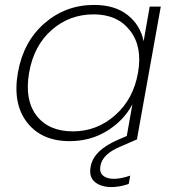

<svg xmlns="http://www.w3.org/2000/svg" viewBox="-20 -570 713 786"><path d="M53.2 -272Q75.2 -398.9 161.9 -474.4Q248.5 -549.8 365.2 -549.8Q450.7 -549.8 502.9 -508.1Q555.2 -466.3 567.9 -400.9L592.8 -543H638.2L541 -2L542 0L471.2 30.8Q399.4 61 391.1 108.9Q386.2 134.8 401.4 148.4Q416.5 162.1 445.8 162.1Q474.6 162.1 513.2 148.9L506.8 183.1Q469.7 195.8 437 195.8Q393.1 195.8 368.2 174.8Q343.3 153.8 351.1 112.8Q362.3 44.9 465.8 1L499 -13.2L522 -143.1Q487.3 -77.1 419.2 -34.7Q351.1 7.8 265.1 7.8Q150.4 7.8 90.8 -68.8Q31.2 -145.5 53.2 -272ZM544.9 -272Q564 -378.9 512.2 -445.1Q460.4 -511.2 363.8 -511.2Q264.2 -511.2 191.2 -447Q118.2 -382.8 99.1 -272Q80.1 -161.1 129.6 -96.7Q179.2 -32.2 278.8 -32.2Q376 -32.2 450.9 -97.9Q525.9 -163.6 544.9 -272Z"/></svg>

Font: SVN-Poppins ExtraLight
Style: Italic
Weight: 200
Italic angle: -10°
Designer: Ninad Kale (Devanagari), Jonny Pinhorn (Latin)
Foundry: Indian Type Foundry
Version: Version 3.002 2017